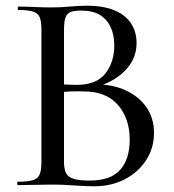

<svg xmlns="http://www.w3.org/2000/svg" viewBox="-20 -648 610 672"><path d="M302 -340 313 -353Q375 -353 421.5 -331Q468 -309 493.5 -271Q519 -233 519 -183Q519 -130 491.5 -87.5Q464 -45 416.5 -20.5Q369 4 310 4Q280 4 239 1Q198 -2 164 -2Q130 -2 99 -1Q68 0 43 0Q40 0 40 -6Q40 -12 43 -12Q76 -12 94 -17Q112 -22 118.5 -37Q125 -52 125 -81V-544Q125 -573 119 -587.5Q113 -602 95.5 -607.5Q78 -613 44 -613Q42 -613 42 -619Q42 -625 44 -625Q69 -625 99.5 -623.5Q130 -622 164 -622Q191 -622 224 -625Q257 -628 283 -628Q343 -628 381.5 -611.5Q420 -595 439 -565.5Q458 -536 458 -497Q458 -441 416 -399Q374 -357 302 -340ZM264 -611Q242 -611 228.5 -606.5Q215 -602 209.5 -587.5Q204 -573 204 -542V-346L171 -354Q203 -352 224 -351.5Q245 -351 248 -351Q318 -351 349 -391Q380 -431 380 -489Q380 -525 367.5 -552.5Q355 -580 330 -595.5Q305 -611 264 -611ZM294 -16Q367 -16 400.5 -53.5Q434 -91 434 -159Q434 -233 393 -280.5Q352 -328 273 -328Q253 -329 227 -328Q201 -327 174 -323L204 -334V-81Q204 -58 210.5 -43.5Q217 -29 236.5 -22.5Q256 -16 294 -16ZM171 -354Z"/></svg>

Font: Cormorant Light Medium
Style: Regular
Weight: 500
Version: Version 4.000